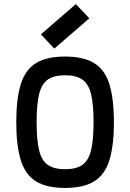

<svg xmlns="http://www.w3.org/2000/svg" viewBox="-20 -910 640 944"><path d="M300 14Q210 14 157.5 -18Q105 -50 82.5 -121.5Q60 -193 60 -309Q60 -426 82.5 -497Q105 -568 157.5 -600Q210 -632 300 -632Q390 -632 442.5 -600Q495 -568 517.5 -497Q540 -426 540 -309Q540 -193 517.5 -121.5Q495 -50 442.5 -18Q390 14 300 14ZM300 -78Q354 -78 384.5 -99Q415 -120 427.5 -170.5Q440 -221 440 -309Q440 -398 427.5 -448Q415 -498 384.5 -519Q354 -540 300 -540Q246 -540 215.5 -519Q185 -498 172.5 -448Q160 -398 160 -309Q160 -221 172.5 -170.5Q185 -120 215.5 -99Q246 -78 300 -78ZM247 -671 181 -741 353 -890 419 -820Z"/></svg>

Font: Victor Mono
Style: Bold
Weight: 700
Monospace: yes
Designer: Rune Bjørnerås
Version: Version 1.561;gftools[0.9.30]